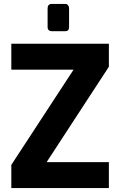

<svg xmlns="http://www.w3.org/2000/svg" viewBox="-20 -964 614 984"><path d="M38 -119 357 -607H38V-740H538V-622L219 -133H538V0H38ZM224 -825V-922Q224 -932 229.5 -938Q235 -944 245 -944H314Q323 -944 328.5 -937.5Q334 -931 334 -922V-825Q334 -804 314 -804H245Q236 -804 230 -809.5Q224 -815 224 -825Z"/></svg>

Font: Exo
Style: Bold
Weight: 700
Designer: Natanael Gama
Foundry: Natanael Gama
Version: Version 1.500; ttfautohint (v1.6)